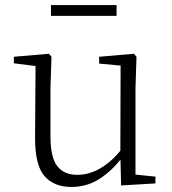

<svg xmlns="http://www.w3.org/2000/svg" viewBox="-20 -727 683 761"><path d="M263 14Q193 14 155.5 -30Q118 -74 119 -185L121 -478L140 -463L35 -476V-502L174 -514L184 -502L180 -377V-188Q180 -103 207 -68.5Q234 -34 286 -34Q334 -34 379.5 -61Q425 -88 463 -137L482 -103H464Q425 -51 375 -18.5Q325 14 263 14ZM460 8 457 -116V-117L458 -467L373 -475V-502L511 -514L521 -502L517 -377V-35L596 -27V0ZM182 -664V-707H442V-664Z"/></svg>

Font: Source Han Serif JP VF
Style: Regular
Weight: 250
Designer: Ryoko NISHIZUKA 西塚涼子 (kana & ideographs); Frank Grießhammer (Latin, Greek & Cyrillic); Wenlong ZHANG 张文龙 (bopomofo); San
Foundry: Adobe
Version: Version 2.001;hotconv 1.1.0;makeotfexe 2.6.0